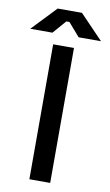

<svg xmlns="http://www.w3.org/2000/svg" viewBox="-153 -932 561 981"><g transform="rotate(10 127.5 -442.0)"><path d="M73 0V-700H181V0ZM-56 -758 64 -884H190L311 -758H195L135 -827H119L59 -758Z"/></g></svg>

Font: Space Grotesk Light Medium
Style: Regular
Weight: 500
Version: Version 2.000